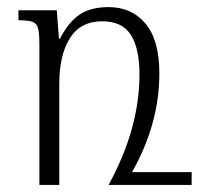

<svg xmlns="http://www.w3.org/2000/svg" viewBox="-20 -521 561 541"><path d="M286 -501Q351 -501 390 -454.5Q429 -408 429 -314Q429 -172 352 -36H520V0H286Q373 -159 373 -311Q373 -385 348.5 -423Q324 -461 268 -461Q207 -461 177 -413.5Q147 -366 147 -284V0H91V-394Q91 -426 87.5 -440.5Q84 -455 71.5 -459.5Q59 -464 32 -464V-492H140L146 -412H149Q173 -459 204.5 -480Q236 -501 286 -501Z"/></svg>

Font: Noto Serif Armenian SemiCondensed Light
Style: Regular
Weight: 300
Width: 4
Designer: Monotype Design Team
Foundry: Monotype Imaging Inc.
Version: Version 2.008; ttfautohint (v1.8.4.7-5d5b)